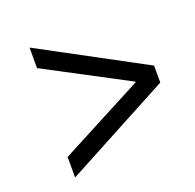

<svg xmlns="http://www.w3.org/2000/svg" viewBox="-96 -675 713 703"><g transform="rotate(-20 260.5 -323.0)"><path d="M82 -71 494 -291V-357L88 -575V-495L410 -325V-323L82 -151Z"/></g></svg>

Font: Fixel Text 20240404
Style: Italic
Weight: 400
Width: 4
Italic angle: -10°
Designer: AlfaBravo + MacPaw
Foundry: Kyrylo Tkachov, Marchela Mozhyna, Serhii Makarenko, Maria Weinstein, Zakhar Kryvoshyya
Version: Version 1.211;Glyphs 3.2 (3225)